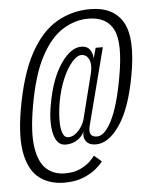

<svg xmlns="http://www.w3.org/2000/svg" viewBox="-49 -704 583 741"><g transform="rotate(-5 242.0 -333.0)"><path d="M171.5 -4Q115 -4 76 -32.8Q37 -61.5 23 -126.2Q9 -191 27.5 -299.5Q51 -434.5 94.5 -514Q138 -593.5 197.2 -628Q256.5 -662.5 327 -662.5Q417.5 -662.5 454 -599.5Q490.5 -536.5 464 -392.5Q441.5 -268.5 398 -204.5Q354.5 -140.5 305 -140.5Q279 -140.5 267.2 -156.2Q255.5 -172 261.5 -194.5Q253 -175.5 233.8 -162.8Q214.5 -150 188.5 -150Q154.5 -150 143.2 -195.5Q132 -241 145 -311Q162.5 -408.5 201.2 -464.8Q240 -521 280 -521Q306.5 -521 316.5 -502.5Q326.5 -484 324.5 -469L336 -512H364L287 -214.5Q275.5 -170.5 312 -170.5Q342 -170.5 370 -226.8Q398 -283 417 -391Q440.5 -520 415 -573.2Q389.5 -626.5 317 -626.5Q266 -626.5 218.5 -597.2Q171 -568 133.5 -498Q96 -428 75 -305.5Q58 -207.5 67 -149.2Q76 -91 104.8 -65.2Q133.5 -39.5 177.5 -39.5Q212 -39.5 236.8 -51.5Q261.5 -63.5 275.5 -77.8Q289.5 -92 293 -98L321.5 -73.5Q314.5 -62.5 295.2 -46Q276 -29.5 245 -16.8Q214 -4 171.5 -4ZM201.5 -177.5Q222 -177.5 240 -197Q258 -216.5 265 -240L310.5 -421Q316.5 -453 307 -471Q297.5 -489 278.5 -489Q261.5 -489 241.8 -466.2Q222 -443.5 205.2 -404.2Q188.5 -365 179.5 -315.5Q173.5 -280 172.8 -248.5Q172 -217 178.8 -197.2Q185.5 -177.5 201.5 -177.5Z"/></g></svg>

Font: Anybody Condensed Light
Style: Italic
Weight: 300
Width: 3
Italic angle: -10°
Designer: Tyler Finck
Foundry: Etcetera Type Company
Version: Version 1.010; ttfautohint (v1.8.3) -l 8 -r 50 -G 200 -x 14 